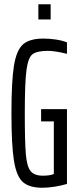

<svg xmlns="http://www.w3.org/2000/svg" viewBox="-20 -878 365 906"><path d="M34 -344Q34 -496 46 -569Q58 -642 89 -669Q120 -696 185 -696Q213 -696 243.5 -691.5Q274 -687 296 -678V-624Q240 -638 206 -638Q155 -638 134 -622.5Q113 -607 105 -548Q97 -489 97 -344Q97 -208 102 -150Q107 -92 124.5 -70.5Q142 -49 182 -49Q216 -49 234 -57V-305H174V-363H296V-10Q269 -2 237.5 3Q206 8 180 8Q119 8 88.5 -18.5Q58 -45 46 -118.5Q34 -192 34 -344ZM161 -786V-858H219V-786Z"/></svg>

Font: Saira Ultra Condensed
Style: Regular
Weight: 400
Width: 1
Designer: Hector Gatti with collaboration of the Omnibus-Type team
Foundry: Omnibus-Type
Version: Version 1.001; ttfautohint (v1.8)